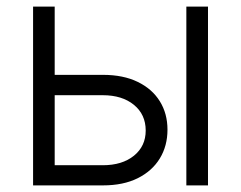

<svg xmlns="http://www.w3.org/2000/svg" viewBox="-20 -561 729 581"><path d="M133.8 -334.5H291.5Q353 -334.5 396.7 -313.2Q440.4 -292 463.6 -254.6Q486.8 -217.3 486.8 -168.5Q486.8 -119.6 463.6 -81.5Q440.4 -43.5 396.7 -21.7Q353 0 291.5 0H80.1V-541H145.5V-61H291Q349.6 -61 385.3 -89.8Q420.9 -118.7 420.9 -166Q420.9 -214.4 385.3 -243.7Q349.6 -272.9 291 -272.9H133.8ZM543.9 0V-541H609.4V0Z"/></svg>

Font: Inter 17pt Light
Style: Regular
Weight: 300
Version: Version 4.001;git-66647c0bb